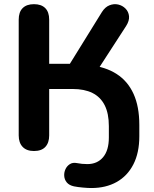

<svg xmlns="http://www.w3.org/2000/svg" viewBox="-20 -734 755 944"><path d="M429.2 190.5Q412.2 190.5 387.4 188.2Q362.5 186 343.5 182.2Q320 177 308.5 163.1Q297 149.2 295.8 131.5Q294.5 113.8 301.8 98Q309 82.2 323.4 73Q337.8 63.8 357.8 67.8Q370.8 70.2 382.9 71.5Q395 72.8 409.5 72.8Q458.2 72.8 486.8 39Q515.2 5.2 515.2 -58V-113.8Q515.2 -176.2 494.6 -216.8Q474 -257.2 434.5 -276.9Q395 -296.5 336.8 -296.5H221.8V-68.2Q221.8 -32 203 -11.8Q184.2 8.5 147 8.5Q110.8 8.5 91.4 -11.8Q72 -32 72 -68.2V-637.5Q72 -674.8 91.4 -694.1Q110.8 -713.5 147 -713.5Q183.2 -713.5 202.5 -694.1Q221.8 -674.8 221.8 -637.5V-420.2H342.2L308 -395.2L481.2 -675Q497 -699.8 518.5 -708.1Q540 -716.5 561 -711.8Q582 -707 597.1 -691.8Q612.2 -676.5 614.4 -654.2Q616.5 -632 600 -606L444 -365.2L418.5 -414.2Q498.8 -405.5 553.5 -370.2Q608.2 -335 636.6 -272.5Q665 -210 665 -119.8V-64.2Q665 17 635.8 74.1Q606.5 131.2 553.5 160.9Q500.5 190.5 429.2 190.5Z"/></svg>

Font: Nunito ExtraLight
Style: Regular
Weight: 200
Designer: Vernon Adams
Foundry: Vernon Adams
Version: Version 3.602;April 4, 2023;FontCreator 14.0.0.2856 64-bit